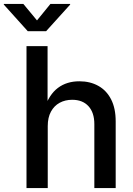

<svg xmlns="http://www.w3.org/2000/svg" viewBox="-67 -964 682 984"><path d="M177.7 -317.9V0H68.8V-727.5H176.8V-407.2H160.6Q184.6 -479.5 229.7 -513.4Q274.9 -547.4 339.8 -547.4Q395 -547.4 437 -523.9Q479 -500.5 502.4 -454.8Q525.9 -409.2 525.9 -341.8V0H416.5V-328.1Q416.5 -386.7 386.5 -419.7Q356.4 -452.6 303.2 -452.6Q267.1 -452.6 238.8 -437.3Q210.4 -421.9 194.1 -391.8Q177.7 -361.8 177.7 -317.9ZM52.7 -943.8 122.6 -859.4 191.4 -943.8H292.5V-940.4L169.4 -804.2H75.2L-47.4 -940.4V-943.8Z"/></svg>

Font: V-Inter
Style: Medium-500
Weight: 500
Designer: Rasmus Andersson
Foundry: rsms
Version: Version 4.000;git-4146feb